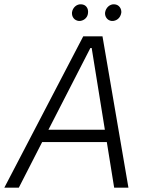

<svg xmlns="http://www.w3.org/2000/svg" viewBox="-57 -868 667 888"><path d="M-37 0H30L138 -211H437L471 0H537L417 -700H328ZM308 -771C327 -770 348 -784 350 -807C353 -830 340 -847 319 -848C298 -850 279 -833 276 -811C274 -790 287 -773 308 -771ZM460 -771C481 -770 500 -784 504 -809C506 -827 494 -847 472 -848C451 -850 432 -832 429 -810C427 -793 438 -773 460 -771ZM167 -268 361 -646H367L428 -268Z"/></svg>

Font: Fixel Text 20240404 Light
Style: Italic
Weight: 300
Width: 4
Italic angle: -10°
Designer: AlfaBravo + MacPaw
Foundry: Kyrylo Tkachov, Marchela Mozhyna, Serhii Makarenko, Maria Weinstein, Zakhar Kryvoshyya
Version: Version 1.211;Glyphs 3.2 (3225)